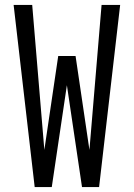

<svg xmlns="http://www.w3.org/2000/svg" viewBox="-20 -755 540 775"><path d="M120 0 35 -735H110L159 -150L215 -529H285L341 -150L390 -735H465L380 0H311L250 -411L189 0Z"/></svg>

Font: Iosevka Fixed
Style: Regular
Weight: 400
Monospace: yes
Designer: Belleve Invis
Foundry: Belleve Invis
Version: Version 33.2.4